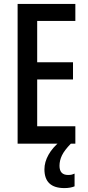

<svg xmlns="http://www.w3.org/2000/svg" viewBox="-20 -734 449 981"><path d="M365 0H70V-714H365V-627H170V-416H353V-328H170V-89H365ZM284 113Q284 160 328 160Q340 160 347.5 158Q355 156 361 153V218Q352 222 338.5 224.5Q325 227 309 227Q207 227 207 131Q207 94 228 56.5Q249 19 289 -13L342 0Q309 34 296.5 60Q284 86 284 113Z"/></svg>

Font: Noto Sans Lao UI ExtCond Med
Style: Regular
Weight: 500
Width: 2
Designer: Monotype Design Team
Foundry: Monotype Imaging Inc.
Version: Version 2.000; ttfautohint (v1.8.4.7-5d5b)